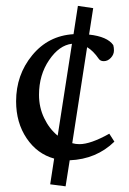

<svg xmlns="http://www.w3.org/2000/svg" viewBox="-20 -658 444 663"><path d="M206.5 -14.6 153.3 -21.5 167 -110.4Q108.4 -126.5 72 -180.4Q35.6 -234.4 35.6 -308.1Q35.6 -399.4 91.1 -467Q146.5 -534.7 233.9 -540L249 -637.7L301.8 -629.9L287.6 -538.6Q350.6 -531.7 371.1 -502.4Q373.5 -494.1 373.5 -483.9Q373.5 -469.7 362.8 -458.3Q352.1 -446.8 338.4 -446.8Q326.7 -446.8 321.3 -454.6Q301.8 -482.9 280.8 -495.1L229.5 -163.6Q241.2 -160.2 254.4 -160.2Q293 -160.2 357.4 -196.3L375 -168.9Q313 -108.4 220.7 -104.5ZM114.7 -330.6Q114.7 -287.1 132.6 -250Q150.4 -212.9 179.2 -189.5L228.5 -506.8Q184.6 -502 149.7 -450.7Q114.7 -399.4 114.7 -330.6Z"/></svg>

Font: Elstob
Style: Regular
Weight: 400
Designer: Peter S. Baker
Version: Version 1.015